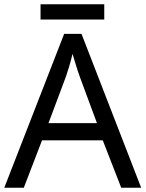

<svg xmlns="http://www.w3.org/2000/svg" viewBox="-20 -875 679 895"><path d="M545 0 459 -221H176L91 0H0L279 -717H360L638 0ZM352 -517Q349 -525 342 -546Q335 -567 328.5 -589.5Q322 -612 318 -624Q311 -593 302 -563.5Q293 -534 287 -517L206 -301H432ZM466 -855V-784H169V-855Z"/></svg>

Font: Noto Sans Tai Viet
Style: Regular
Weight: 400
Designer: Monotype Design Team
Foundry: Monotype Imaging Inc.
Version: Version 2.003; ttfautohint (v1.8.4.7-5d5b)